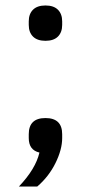

<svg xmlns="http://www.w3.org/2000/svg" viewBox="-20 -548 332 701"><path d="M85 -457V-470Q85 -497 100.5 -512.5Q116 -528 146 -528Q176 -528 191.5 -512.5Q207 -497 207 -470V-457Q207 -430 191.5 -414.5Q176 -399 146 -399Q116 -399 100.5 -414.5Q85 -430 85 -457ZM207 -58V-44Q207 -2 182.5 47.5Q158 97 116 133H49Q110 69 124 9Q85 0 85 -44V-58Q85 -117 146 -117Q207 -117 207 -58Z"/></svg>

Font: Aneliza
Style: Regular
Weight: 400
Designer: Mike Abbink, Paul van der Laan, Pieter van Rosmalen
Foundry: Bold Monday
Version: Version 3.0